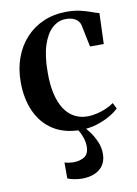

<svg xmlns="http://www.w3.org/2000/svg" viewBox="-86 -587 624 873"><g transform="rotate(-10 226.5 -150.0)"><path d="M254.5 11Q179 11 127.2 -22.2Q75.5 -55.5 49 -114.5Q22.5 -173.5 22.5 -250.5Q22.5 -311 41 -362Q59.5 -413 94 -450.5Q128.5 -488 176.2 -508.8Q224 -529.5 282.5 -529.5Q319 -529.5 347 -522.8Q375 -516 395.8 -508.2Q416.5 -500.5 429.5 -497.5L424.5 -355.5H361L340 -457.5Q338 -467 330.5 -476.2Q323 -485.5 309 -491.5Q295 -497.5 273 -497.5Q239.5 -497.5 211.8 -473Q184 -448.5 167.5 -398.5Q151 -348.5 151 -272.5Q150.5 -216 160.5 -173.2Q170.5 -130.5 189.2 -102Q208 -73.5 234.8 -59Q261.5 -44.5 294.5 -44.5Q317 -44.5 340.2 -50Q363.5 -55.5 384 -64.8Q404.5 -74 418 -84L431.5 -57Q416.5 -41.5 388.5 -25.5Q360.5 -9.5 325.8 0.8Q291 11 254.5 11ZM221 230Q205 230 186.5 226.5Q168 223 155 217.5V144Q164.5 147 176.5 148.5Q188.5 150 196.5 150Q225.5 150 246.5 137Q267.5 124 267.5 88Q267.5 72 262.5 55Q257.5 38 249.8 23.2Q242 8.5 233.5 -1.5L253 -6L267 -1.5Q279.5 9.5 295 30.5Q310.5 51.5 322.2 78.2Q334 105 334 134.5Q334 166 319.8 187.2Q305.5 208.5 280.2 219.2Q255 230 221 230Z"/></g></svg>

Font: Merriweather 120pt SemiBold
Style: Regular
Weight: 600
Version: Version 2.100